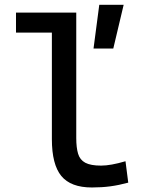

<svg xmlns="http://www.w3.org/2000/svg" viewBox="-20 -786 626 815"><path d="M377 -580.1 401.4 -765.6H504.9L460.9 -580.1ZM370.1 9.8Q280.3 9.8 240.2 -39.1Q200.2 -87.9 200.2 -195.3V-732.4H303.7V-200.2Q303.7 -159.2 311.5 -133.3Q319.3 -107.4 342 -95.2Q364.7 -83 409.2 -83Q449.7 -83 512.7 -101.6L524.4 -10.7Q484.9 0 448.5 4.9Q412.1 9.8 370.1 9.8ZM47.9 -647.5V-732.4H209V-647.5Z"/></svg>

Font: Cascadia Code PL
Style: Regular
Weight: 400
Monospace: yes
Designer: Aaron Bell
Foundry: Saja Typeworks
Version: Version 2102.003